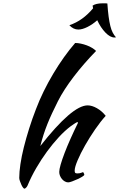

<svg xmlns="http://www.w3.org/2000/svg" viewBox="-20 -1089 719 1157"><path d="M96 -17Q96 -52 103 -99.5Q110 -147 123.5 -201Q137 -255 155.5 -314Q174 -373 197 -432Q217 -485 243.5 -539Q270 -593 301 -645Q332 -697 365.5 -744Q399 -791 433 -830Q449 -830 467.5 -826Q486 -822 503.5 -815.5Q521 -809 535.5 -800Q550 -791 559 -782Q484 -705 424 -626.5Q364 -548 329 -479Q310 -441 294.5 -408Q279 -375 266 -342.5Q253 -310 242.5 -277.5Q232 -245 223 -209Q415 -454 508 -454Q534 -454 564 -437Q594 -420 617 -391Q586 -357 553 -309Q520 -261 492.5 -212.5Q465 -164 447.5 -122.5Q430 -81 430 -61Q430 -51 433 -47.5Q436 -44 446 -44Q461 -44 470 -48Q479 -52 481 -52Q486 -44 487 -41Q488 -38 488 -36Q488 -32 476 -24.5Q464 -17 447.5 -9.5Q431 -2 415 4Q399 10 391 10Q381 10 371 4.5Q361 -1 353.5 -10Q346 -19 341.5 -30Q337 -41 337 -53Q337 -68 345.5 -97.5Q354 -127 369 -166.5Q384 -206 405 -253Q426 -300 450 -349Q450 -353 446 -353Q443 -353 430.5 -345Q418 -337 407 -329Q371 -302 334.5 -262.5Q298 -223 263.5 -176Q229 -129 198.5 -76.5Q168 -24 146 29Q143 36 137 42Q131 48 127 48Q124 48 118.5 41Q113 34 108.5 23.5Q104 13 100 2Q96 -9 96 -17ZM627 -1068Q630 -1023 634.5 -989.5Q639 -956 645 -932Q651 -908 659.5 -892Q668 -876 679 -864Q677 -863 670 -863Q644 -863 615.5 -892.5Q587 -922 566 -967Q538 -942 507 -926.5Q476 -911 452 -911Q422 -911 398 -937Q439 -951 474 -976Q509 -1001 541 -1039L538 -1055Q558 -1069 599 -1069Q611 -1069 616.5 -1069Q622 -1069 627 -1068Z"/></svg>

Font: Sweet Mavka Script
Style: Regular
Weight: 500
Designer: Pablo Impallari/Anastassiya Vishnevskaya
Foundry: Pablo Impallari/ Anastassiya Vishnevskaya
Version: Version 2.0/www.impallari.com/   behance.net/sweetcherry